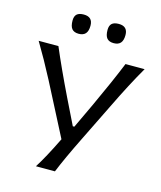

<svg xmlns="http://www.w3.org/2000/svg" viewBox="-133 -1026 944 1123"><g transform="rotate(15 338.5 -465.0)"><path d="M178.7 -878.9Q178.7 -905.3 192.1 -917.5Q205.6 -929.7 233.9 -929.7Q288.1 -929.7 288.1 -876.5Q288.1 -843.8 274.4 -828.4Q260.7 -813 232.9 -813Q205.1 -813 191.9 -828.6Q178.7 -844.2 178.7 -878.9ZM390.6 -878.9Q390.6 -905.3 404.1 -917.5Q417.5 -929.7 445.8 -929.7Q500 -929.7 500 -876.5Q500 -843.8 486.3 -828.4Q472.7 -813 444.8 -813Q417 -813 403.8 -828.6Q390.6 -844.2 390.6 -878.9ZM307.6 0H192.4Q234.9 -65.9 295.9 -190.9L132.8 -507.3Q75.7 -616.7 18.1 -712.9H137.7Q189.5 -590.8 265.1 -435.1L340.3 -281.7H349.6L420.4 -432.1Q497.1 -597.2 543.9 -712.9H659.7Q597.2 -605.5 522 -450.7L411.1 -225.1Q343.3 -87.9 307.6 0Z"/></g></svg>

Font: Commissioner Flair
Style: Regular
Weight: 400
Designer: Kostas Bartsokas
Foundry: Kostas Bartsokas
Version: Version 1.000